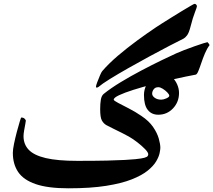

<svg xmlns="http://www.w3.org/2000/svg" viewBox="-20 -971 1120 1008"><path d="M1080.1 -733.9Q1066.4 -715.8 1055.7 -690.2Q1044.9 -664.6 1036.6 -639.6Q1028.3 -614.7 1021.2 -597.7Q1014.2 -580.6 1007.3 -579.1Q957 -569.8 898.7 -556.6Q840.3 -543.5 783.7 -528.8Q727.1 -514.2 680.2 -499.3Q633.3 -484.4 605.2 -471.2Q577.1 -458 577.1 -447.8Q577.1 -442.9 599.9 -430.9Q622.6 -418.9 656 -401.9Q689.5 -384.8 721.7 -362.8Q762.2 -335.9 783.7 -304.4Q805.2 -272.9 813.5 -243.7Q821.8 -214.4 821.8 -194.8Q821.8 -186 817.9 -167Q814 -147.9 799.8 -123.8Q785.6 -99.6 755.1 -75Q724.6 -50.3 671.6 -29.3Q618.7 -8.3 537.4 4.6Q456.1 17.6 339.4 17.6Q231.4 17.6 167.5 -4.4Q103.5 -26.4 75.4 -67.9Q47.4 -109.4 47.4 -168.5Q47.4 -186 53.7 -216.6Q60.1 -247.1 68.4 -278.8Q76.7 -310.5 83.5 -332.3Q90.3 -354 91.3 -354Q103.5 -354 109.6 -347.4Q115.7 -340.8 115.7 -337.9Q115.7 -335 112.8 -319.6Q109.9 -304.2 106.7 -286.1Q103.5 -268.1 103.5 -256.3Q103.5 -213.4 130.9 -184.6Q158.2 -155.8 220.2 -141.1Q282.2 -126.5 386.2 -126.5Q481 -126.5 540.8 -127.9Q600.6 -129.4 635.5 -131.3Q670.4 -133.3 690.4 -135.3Q724.1 -138.7 738.3 -142.8Q752.4 -147 755.4 -151.9Q758.3 -156.7 758.3 -161.1Q758.3 -170.9 741.7 -188Q725.1 -205.1 701.7 -223.4Q678.2 -241.7 656.7 -253.9Q644.5 -261.2 621.1 -272.7Q597.7 -284.2 574.5 -295.7Q551.3 -307.1 538.6 -314Q523.9 -322.3 514.9 -338.4Q505.9 -354.5 505.9 -397.9Q505.9 -427.2 509.5 -448Q513.2 -468.8 524.4 -478Q562 -508.3 614 -539.8Q666 -571.3 721.7 -600.6Q777.3 -629.9 826.2 -653.6Q875 -677.2 905.3 -690.9Q921.4 -698.2 947.5 -708.3Q973.6 -718.3 1000.5 -727.8Q1027.3 -737.3 1046.6 -743.4Q1065.9 -749.5 1068.8 -749.5Q1070.3 -749.5 1075.2 -742.9Q1080.1 -736.3 1080.1 -733.9ZM944.3 -768.6Q916 -754.9 867.9 -729.7Q819.8 -704.6 763.4 -674.1Q707 -643.6 652.8 -612.8Q598.6 -582 556.9 -556.2Q515.1 -530.3 497.1 -514.6Q484.4 -506.8 483.9 -515.6Q483.4 -520 490.2 -538.6Q497.1 -557.1 505.1 -575.7Q513.2 -594.2 517.1 -598.1Q551.3 -637.7 599.1 -678.5Q647 -719.2 699.2 -757.6Q751.5 -795.9 798.8 -827.6Q807.6 -834 830.1 -847.9Q852.5 -861.8 880.4 -879.4Q908.2 -897 935.1 -913.1Q961.9 -929.2 980.2 -939.9Q998.5 -950.7 1001 -950.7Q1005.9 -951.2 1009.5 -947.3Q1013.2 -943.4 1013.7 -939.5Q1014.2 -933.6 1003.2 -906Q992.2 -878.4 980.5 -832Q971.7 -797.4 961.9 -785.2Q952.1 -772.9 944.3 -768.6ZM919.9 -483.4Q919.9 -435.5 888.4 -402.1Q856.9 -368.7 811 -368.7Q775.9 -368.7 755.9 -393.8Q735.8 -418.9 735.8 -472.7Q735.8 -500 748.8 -525.4Q761.7 -550.8 784.9 -567.1Q808.1 -583.5 839.4 -583.5Q863.3 -583.5 881.3 -567.6Q899.4 -551.8 909.7 -528.8Q919.9 -505.9 919.9 -483.4ZM868.7 -468.3Q868.7 -475.1 858.4 -485.8Q848.1 -496.6 834.7 -504.9Q821.3 -513.2 811 -513.2Q794.9 -513.2 786.9 -502.2Q778.8 -491.2 778.8 -479.5Q778.8 -467.3 792.5 -457.5Q806.2 -447.8 826.7 -447.8Q838.4 -447.8 853.5 -454.6Q868.7 -461.4 868.7 -468.3Z"/></svg>

Font: Scheherazade New
Style: Bold
Weight: 700
Designer: SIL International
Foundry: SIL International
Version: Version 4.000